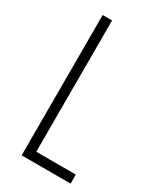

<svg xmlns="http://www.w3.org/2000/svg" viewBox="-183 -780 712 846"><g transform="rotate(30 173.5 -357.0)"><path d="M78.1 0V-713.9H126V-45.9H327.1V0Z"/></g></svg>

Font: Germano
Style: Regular
Weight: 300
Width: 3
Foundry: Ascender Corporation
Version: Version 1.10; ttfautohint (v1.5)